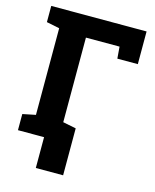

<svg xmlns="http://www.w3.org/2000/svg" viewBox="-129 -798 856 1061"><g transform="rotate(15 299.0 -267.5)"><path d="M30.3 0V-92.3L104.5 -107.4V-603L30.3 -618.2V-710.9H575.7V-523.9H458.5L453.1 -591.3H260.7V-107.4L335.9 -92.3V0ZM179.7 176.3V-86.9H335.9V176.3Z"/></g></svg>

Font: Roboto Slab ExtraBold
Style: Regular
Weight: 800
Designer: Google
Version: Version 2.001; ttfautohint (v1.8.3)